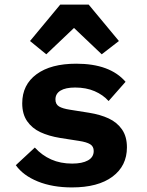

<svg xmlns="http://www.w3.org/2000/svg" viewBox="-20 -806 640 838"><path d="M49 -85 132 -162Q163 -128 203.5 -110Q244 -92 295 -92Q339 -92 364 -106Q389 -120 389 -147Q389 -167 373.5 -176.5Q358 -186 325 -191L242 -204Q193 -212 156.5 -229Q120 -246 98.5 -277Q77 -308 77 -355Q77 -436 139.5 -482Q202 -528 313 -528Q460 -528 528 -449L454 -365Q430 -392 393 -408Q356 -424 308 -424Q266 -424 244 -410.5Q222 -397 222 -372Q222 -351 237.5 -341.5Q253 -332 286 -327L368 -314Q418 -306 454.5 -289Q491 -272 512.5 -241Q534 -210 534 -163Q534 -82 471 -35Q408 12 294 12Q209 12 145 -14Q81 -40 49 -85ZM367 -786 499 -627 424 -569 303 -684 182 -569 111 -627 243 -786Z"/></svg>

Font: iA Writer Mono V
Style: Regular
Weight: 400
Designer: Mike Abbink, Paul van der Laan, Pieter van Rosmalen
Foundry: Bold Monday
Version: Version 2.000